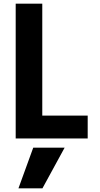

<svg xmlns="http://www.w3.org/2000/svg" viewBox="-20 -750 540 1040"><path d="M210 270H80L160 50H330ZM65 0V-730H209V-124H455V0Z"/></svg>

Font: M PLUS Code Latin
Style: Bold
Weight: 700
Designer: Coji Morishita
Foundry: UNDERFOREST DESIGN
Version: Version 1.002; ttfautohint (v1.8.3)